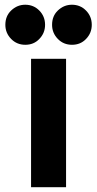

<svg xmlns="http://www.w3.org/2000/svg" viewBox="-20 -783 406 803"><path d="M109.9 0V-537.1H256.3V0ZM280.8 -763.2Q315.9 -763.2 339.8 -738.8Q363.8 -714.4 363.8 -679.2Q363.8 -644.5 339.4 -619.6Q316.4 -595.7 281.2 -595.7Q245.6 -595.7 221.7 -620.4Q197.8 -645 197.8 -679.2Q197.8 -715.8 221.7 -738.8Q247.1 -763.2 280.8 -763.2ZM85.4 -763.2Q120.6 -763.2 144.5 -738.8Q168.5 -714.4 168.5 -679.2Q168.5 -644.5 144 -619.6Q121.1 -595.7 85.9 -595.7Q50.3 -595.7 26.4 -620.4Q2.4 -645 2.4 -679.2Q2.4 -715.8 26.4 -738.8Q51.8 -763.2 85.4 -763.2Z"/></svg>

Font: New Shape
Style: Bold
Weight: 700
Designer: Wojciech Kalinowski "wmk69" (wmk69@o2.pl)
Foundry: Wojciech Kalinowski "wmk69" (wmk69@o2.pl)
Version: Version 2.1.1; 2021-05-14